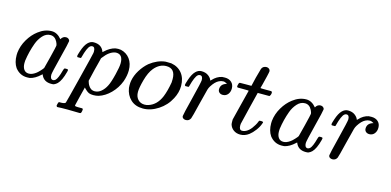

<svg xmlns="http://www.w3.org/2000/svg" viewBox="-74 -1065 3457 1697"><g transform="rotate(15 1654.5 -216.0)"><path d="M487 -153Q496 -153 499 -152.5Q502 -152 504 -150Q506 -148 506 -144Q506 -141 503 -129Q481 -45 449 -13Q436 0 417 8Q409 10 393 10Q330 10 305 -39Q300 -52 300 -51Q299 -52 296 -50Q294 -48 292 -46Q244 -1 197 9Q191 10 172 10Q106 10 63 -45Q33 -89 33 -157Q33 -173 34 -179Q41 -243 75.5 -301.5Q110 -360 158 -396Q216 -441 280 -441Q330 -441 370 -392Q386 -422 416 -422Q429 -422 439 -414Q449 -406 449 -394Q449 -381 411.5 -233.5Q374 -86 374 -68Q374 -26 402 -26Q411 -27 422 -35Q443 -55 463 -131Q469 -151 473 -152Q475 -153 483 -153ZM118 -106Q118 -70 133.5 -48Q149 -26 179 -26Q208 -26 241 -50Q253 -58 273.5 -80Q294 -102 298 -110Q300 -114 325.5 -217Q351 -320 351 -328Q351 -340 340 -362Q318 -405 277 -405Q237 -405 206.5 -371Q176 -337 160 -293Q131 -214 119 -129Q119 -126 118.5 -118Q118 -110 118 -106Z M558 -278Q552 -284 552 -287Q552 -295 565 -334Q584 -392 610 -418Q634 -442 663 -442Q738 -442 759 -378L769 -387Q814 -429 862 -440Q874 -442 887 -442Q900 -442 912 -440Q964 -428 995 -386.5Q1026 -345 1026 -281Q1026 -234 1007 -179Q982 -113 933 -63.5Q884 -14 826 4Q804 10 778 10Q756 10 739 4Q728 -1 715.5 -11Q703 -21 697 -28L690 -36Q689 -35 668 51Q647 137 647 138Q647 140 647.5 141.5Q648 143 649.5 144Q651 145 652.5 145.5Q654 146 656.5 146.5Q659 147 661.5 147Q664 147 668 147.5Q672 148 675 148Q678 148 683 148Q688 148 692 148H717Q722 155 722.5 157Q723 159 720 175Q717 187 714 190.5Q711 194 701 194Q685 194 648.5 193Q612 192 594 192Q524 192 505 194H497Q490 187 490 183Q490 179 493.5 166Q497 153 499 151L503 148H523Q557 147 562 136Q565 130 623.5 -103Q682 -336 684 -350Q685 -355 685 -364Q685 -405 660 -405Q648 -405 640 -398Q616 -379 592 -287Q592 -286 591 -283.5Q590 -281 589.5 -280.5Q589 -280 588 -279Q587 -278 584.5 -278Q582 -278 580 -278Q578 -278 572 -278ZM940 -325Q940 -405 879 -405Q877 -405 872.5 -404.5Q868 -404 867 -404Q815 -393 769 -332Q767 -330 764 -326L761 -322Q761 -321 757.5 -307.5Q754 -294 746.5 -264Q739 -234 733 -212Q707 -106 707 -102Q714 -78 720 -67Q742 -26 781 -26Q813 -26 840 -48.5Q867 -71 885 -107Q903 -141 922 -219Q940 -291 940 -325Z M1319 -441H1333Q1365 -441 1373 -440Q1436 -429 1472 -384Q1508 -339 1508 -268Q1508 -209 1477 -150Q1440 -78 1371.5 -33.5Q1303 11 1233 11Q1163 11 1120 -29Q1077 -69 1067 -134Q1066 -140 1066 -156Q1066 -182 1069 -198Q1078 -249 1108 -297.5Q1138 -346 1178 -380Q1246 -433 1319 -441ZM1153 -120Q1153 -77 1176.5 -51.5Q1200 -26 1238 -26Q1256 -26 1274 -32Q1347 -56 1383 -142Q1405 -196 1419 -277Q1420 -283 1420 -308Q1420 -405 1338 -405Q1275 -405 1227 -347Q1194 -307 1173 -231Q1153 -158 1153 -120Z M1625 11Q1611 11 1601 3.5Q1591 -4 1591 -17Q1591 -30 1631 -189Q1671 -348 1671 -366Q1671 -405 1645 -405Q1634 -405 1626 -398Q1602 -379 1578 -287Q1578 -286 1577 -283.5Q1576 -281 1575.5 -280.5Q1575 -280 1574 -279Q1573 -278 1570.5 -278Q1568 -278 1566 -278Q1564 -278 1558 -278H1544Q1538 -284 1538 -287Q1538 -295 1551 -334Q1570 -392 1596 -418Q1620 -442 1649 -442Q1688 -442 1713 -423Q1735 -406 1742 -388Q1744 -382 1745 -381.5Q1746 -381 1753 -389Q1790 -430 1838 -440Q1844 -441 1864 -441Q1901 -441 1924 -420Q1947 -399 1947 -363Q1947 -331 1929.5 -309.5Q1912 -288 1883 -288Q1864 -288 1851.5 -299Q1839 -310 1839 -328Q1839 -377 1895 -392Q1873 -405 1859 -405Q1838 -405 1819 -395Q1786 -379 1756 -331Q1746 -315 1741 -298Q1736 -281 1707 -165Q1673 -25 1668 -16Q1655 11 1625 11Z M1994 -385Q1987 -392 1987 -395Q1987 -399 1990.5 -411.5Q1994 -424 1995 -425Q1997 -430 2004.5 -430.5Q2012 -431 2055 -431H2108L2127 -511Q2148 -592 2151 -598Q2163 -626 2197 -626Q2210 -625 2219.5 -617Q2229 -609 2229 -596Q2229 -589 2219.5 -548.5Q2210 -508 2200 -470L2190 -433Q2190 -431 2240 -431H2291Q2298 -424 2298 -420Q2298 -398 2285 -385H2178L2142 -240Q2105 -91 2104 -83Q2103 -78 2103 -68Q2103 -26 2130 -26Q2137 -26 2142 -27Q2192 -36 2233 -107Q2243 -123 2251 -144Q2253 -150 2256 -151.5Q2259 -153 2271 -153Q2291 -153 2291 -145Q2291 -143 2287 -133Q2276 -101 2251.5 -68.5Q2227 -36 2202 -17Q2165 11 2123 11Q2087 11 2061.5 -7.5Q2036 -26 2027 -56Q2025 -64 2025 -83V-101L2060 -241Q2095 -382 2096 -383Q2096 -385 2045 -385Z M2816 -153Q2825 -153 2828 -152.5Q2831 -152 2833 -150Q2835 -148 2835 -144Q2835 -141 2832 -129Q2810 -45 2778 -13Q2765 0 2746 8Q2738 10 2722 10Q2659 10 2634 -39Q2629 -52 2629 -51Q2628 -52 2625 -50Q2623 -48 2621 -46Q2573 -1 2526 9Q2520 10 2501 10Q2435 10 2392 -45Q2362 -89 2362 -157Q2362 -173 2363 -179Q2370 -243 2404.5 -301.5Q2439 -360 2487 -396Q2545 -441 2609 -441Q2659 -441 2699 -392Q2715 -422 2745 -422Q2758 -422 2768 -414Q2778 -406 2778 -394Q2778 -381 2740.5 -233.5Q2703 -86 2703 -68Q2703 -26 2731 -26Q2740 -27 2751 -35Q2772 -55 2792 -131Q2798 -151 2802 -152Q2804 -153 2812 -153ZM2447 -106Q2447 -70 2462.5 -48Q2478 -26 2508 -26Q2537 -26 2570 -50Q2582 -58 2602.5 -80Q2623 -102 2627 -110Q2629 -114 2654.5 -217Q2680 -320 2680 -328Q2680 -340 2669 -362Q2647 -405 2606 -405Q2566 -405 2535.5 -371Q2505 -337 2489 -293Q2460 -214 2448 -129Q2448 -126 2447.5 -118Q2447 -110 2447 -106Z M2966 11Q2952 11 2942 3.5Q2932 -4 2932 -17Q2932 -30 2972 -189Q3012 -348 3012 -366Q3012 -405 2986 -405Q2975 -405 2967 -398Q2943 -379 2919 -287Q2919 -286 2918 -283.5Q2917 -281 2916.5 -280.5Q2916 -280 2915 -279Q2914 -278 2911.5 -278Q2909 -278 2907 -278Q2905 -278 2899 -278H2885Q2879 -284 2879 -287Q2879 -295 2892 -334Q2911 -392 2937 -418Q2961 -442 2990 -442Q3029 -442 3054 -423Q3076 -406 3083 -388Q3085 -382 3086 -381.5Q3087 -381 3094 -389Q3131 -430 3179 -440Q3185 -441 3205 -441Q3242 -441 3265 -420Q3288 -399 3288 -363Q3288 -331 3270.5 -309.5Q3253 -288 3224 -288Q3205 -288 3192.5 -299Q3180 -310 3180 -328Q3180 -377 3236 -392Q3214 -405 3200 -405Q3179 -405 3160 -395Q3127 -379 3097 -331Q3087 -315 3082 -298Q3077 -281 3048 -165Q3014 -25 3009 -16Q2996 11 2966 11Z"/></g></svg>

Font: MathJax_Math
Style: Regular
Weight: 400
Version: Version 1.1